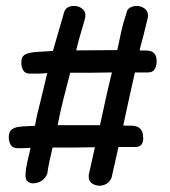

<svg xmlns="http://www.w3.org/2000/svg" viewBox="-20 -584 558 629"><path d="M134.8 -14.6Q127.9 2 114.7 9.3Q101.6 16.6 88.9 16.6Q78.1 16.6 70.8 10.7Q63.5 4.9 63.5 -8.8Q63.5 -25.4 68.8 -50.3Q74.2 -75.2 80.1 -99.6Q63.5 -98.6 53.2 -98.6Q43 -98.6 37.1 -98.6Q21.5 -98.6 15.1 -109.4Q8.8 -120.1 8.8 -133.8Q8.8 -146.5 13.2 -153.8Q17.6 -161.1 27.8 -165Q38.1 -168.9 54.2 -169.9Q70.3 -170.9 94.7 -171.9Q97.7 -191.4 102.5 -211.9Q107.4 -232.4 113.3 -254.9L134.8 -344.7Q118.2 -342.8 105 -342.8Q91.8 -342.8 78.1 -342.8Q62.5 -342.8 56.2 -353.5Q49.8 -364.3 49.8 -377.9Q49.8 -392.6 55.2 -399.4Q60.5 -406.2 72.8 -409.7Q85 -413.1 104.5 -414.1Q124 -415 153.3 -417Q162.1 -448.2 171.4 -479.5Q180.7 -510.7 189.5 -542Q195.3 -564.5 222.7 -564.5Q237.3 -564.5 248.5 -556.2Q259.8 -547.9 259.8 -533.2Q259.8 -528.3 257.8 -520.5Q250 -494.1 242.7 -468.8Q235.4 -443.4 229.5 -418.9Q261.7 -418.9 296.9 -419.4Q332 -419.9 364.3 -419.9Q370.1 -448.2 377 -479.5Q383.8 -510.7 394.5 -542Q396.5 -553.7 406.2 -559.1Q416 -564.5 427.7 -564.5Q442.4 -564.5 453.6 -556.2Q464.8 -547.9 464.8 -533.2Q464.8 -528.3 462.9 -520.5L450.2 -468.8Q447.3 -456.1 443.4 -443.4Q439.5 -430.7 437.5 -418.9Q443.4 -418 453.1 -418.5Q462.9 -418.9 471.7 -417Q480.5 -415 486.8 -407.2Q493.2 -399.4 493.2 -381.8Q493.2 -368.2 486.8 -357.4Q480.5 -346.7 464.8 -346.7H421.9Q411.1 -299.8 401.9 -256.8Q392.6 -213.9 383.8 -172.9Q393.6 -171.9 405.3 -172.4Q417 -172.9 426.8 -169.9Q436.5 -167 442.9 -158.2Q449.2 -149.4 449.2 -128.9Q449.2 -118.2 443.4 -110.4Q437.5 -102.5 423.8 -102.5H368.2L345.7 -2.9Q340.8 10.7 329.6 17.6Q318.4 24.4 306.6 24.4Q293 24.4 281.7 17.1Q270.5 9.8 270.5 -6.8Q270.5 -11.7 271.5 -14.6L291 -101.6Q273.4 -101.6 255.4 -101.1Q237.3 -100.6 219.7 -100.6H152.3Q146.5 -77.1 142.1 -56.2Q137.7 -35.2 134.8 -14.6ZM210 -345.7Q198.2 -300.8 187.5 -258.3Q176.8 -215.8 168.9 -173.8H307.6Q316.4 -214.8 325.7 -257.3Q335 -299.8 346.7 -346.7Q330.1 -346.7 313 -346.2Q295.9 -345.7 278.3 -345.7Z"/></svg>

Font: Gamja Flower
Style: Regular
Weight: 400
Designer: YoonDesign Inc.
Foundry: YoonDesign Inc.
Version: Version 3.00;build 20171102